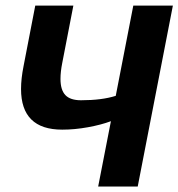

<svg xmlns="http://www.w3.org/2000/svg" viewBox="-20 -679 649 699"><path d="M337.4 0 383.8 -237.8Q348.6 -224.6 300.3 -215.8Q252 -207 206.5 -207Q56.6 -207 56.6 -355Q56.6 -392.6 65.9 -439L108.4 -658.7H247.1L206.5 -449.2Q200.2 -417.5 200.2 -391.6Q200.2 -351.6 218 -332.8Q235.8 -314 274.9 -314Q350.6 -314 401.4 -330.1L465.3 -658.7H609.4L481.4 0Z"/></svg>

Font: Liberation Mono
Style: Bold Italic
Weight: 700
Italic angle: -12°
Monospace: yes
Designer: Steve Matteson
Foundry: Ascender Corporation
Version: Version 2.1.5